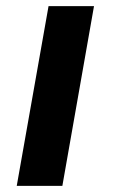

<svg xmlns="http://www.w3.org/2000/svg" viewBox="-20 -605 403 625"><path d="M34.5 0H183L286 -585H138Z"/></svg>

Font: Anybody ExtraExpanded Medium
Style: Italic
Weight: 500
Width: 8
Italic angle: -10°
Version: Version 1.113;gftools[0.9.25]